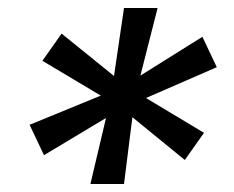

<svg xmlns="http://www.w3.org/2000/svg" viewBox="-20 -592 584 480"><path d="M54 -280 232 -353 86 -440 134 -508 265 -402 290 -572H374L331 -403L486 -500L522 -424L345 -347L490 -260L442 -192L311 -299L290 -132H206L245 -297L90 -204Z"/></svg>

Font: Kufam
Style: Italic
Weight: 400
Italic angle: -11°
Designer: Artur Schmal
Foundry: Original Type
Version: Version 1.301; ttfautohint (v1.8.3)